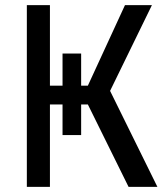

<svg xmlns="http://www.w3.org/2000/svg" viewBox="-20 -731 640 751"><path d="M574.2 -710.9H468.8L323.7 -396H297.4V-521.5H224.6V-396H175.3V-710.9H85V0H175.3V-322.3H224.6V-202.6H297.4V-322.3H323.7L482.9 0H595.7L410.6 -375.5Z"/></svg>

Font: Roboto Mono
Style: Regular
Weight: 400
Monospace: yes
Designer: Google
Version: Version 3.000